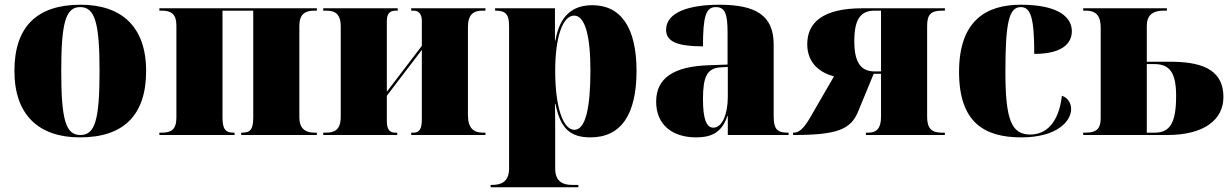

<svg xmlns="http://www.w3.org/2000/svg" viewBox="-20 -571 5202 812"><path d="M318 10C502 10 598 -83 598 -271C598 -459 493 -551 321 -551C137 -551 41 -459 41 -271C41 -83 146 10 318 10ZM320 0C258 0 239 -64 239 -271C239 -476 258 -541 319 -541C381 -541 401 -476 401 -271C401 -64 382 0 320 0Z M654 0H972V-10H968C935 -10 921 -23 921 -74V-526H1051V-74C1051 -23 1038 -10 1004 -10H1000V0H1320V-10H1309C1271 -10 1246 -28 1246 -74V-462C1246 -511 1271 -526 1309 -526H1320V-536H654V-526H665C703 -526 726 -512 726 -463V-74C726 -23 704 -10 665 -10H654Z M1347 0H1660V-10H1652C1628 -10 1616 -23 1616 -59V-166L1764 -360V-64C1764 -28 1754 -10 1730 -10H1719V0H2033V-10H2022C1984 -10 1959 -28 1959 -84V-456C1959 -512 1984 -526 2022 -526H2033V-536H1719V-526H1729C1753 -526 1764 -509 1764 -483V-377L1616 -183V-482C1616 -515 1630 -526 1654 -526H1662V-536H1347V-526H1358C1396 -526 1421 -514 1421 -458V-78C1421 -22 1396 -10 1358 -10H1347Z M2055 221H2426V211H2400C2367 211 2328 202 2328 142V-5C2328 -47 2328 -90 2327 -132H2329C2349 -33 2387 10 2477 10C2606 10 2672 -86 2672 -271C2672 -454 2606 -549 2485 -549C2401 -549 2347 -504 2329 -400H2327V-536H2074V-526H2076C2119 -526 2133 -510 2133 -460V142C2133 202 2094 211 2061 211H2055ZM2409 -22C2363 -22 2328 -113 2328 -271C2328 -415 2360 -505 2408 -505C2454 -505 2477 -420 2477 -273C2477 -113 2456 -22 2409 -22Z M2924 10C2982 10 3032 -6 3056 -80H3058V0H3315V-10H3311C3266 -10 3252 -26 3252 -80V-383C3252 -507 3175 -551 3022 -551C2899 -551 2797 -521 2797 -445C2797 -394 2847 -375 2953 -375C2953 -501 2965 -541 3007 -541C3045 -541 3057 -515 3057 -434V-298L2976 -295C2828 -290 2755 -240 2755 -141C2755 -43 2824 10 2924 10ZM2997 -31C2967 -31 2953 -69 2953 -152C2953 -246 2970 -282 3026 -286L3058 -288V-161C3058 -88 3034 -31 2997 -31Z M3334 0C3522 0 3578 -24 3609 -99L3675 -259H3706V-77C3706 -28 3687 -10 3653 -10H3642V0H3976V-10H3962C3920 -10 3901 -28 3901 -77V-460C3901 -508 3915 -526 3964 -526H3976V-536H3627C3456 -536 3394 -473 3394 -384C3394 -300 3453 -262 3507 -248L3404 -70C3378 -26 3358 -10 3337 -10H3334ZM3679 -269C3619 -269 3593 -309 3593 -397C3593 -489 3619 -526 3679 -526H3706V-269Z M4299 10C4450 10 4510 -58 4510 -110C4510 -136 4495 -158 4471 -166C4457 -47 4401 -2 4337 -2C4257 -2 4232 -66 4232 -268C4232 -475 4247 -541 4297 -541C4340 -541 4354 -493 4354 -343C4492 -343 4513 -403 4513 -439C4513 -496 4460 -551 4297 -551C4151 -551 4036 -484 4036 -267C4036 -55 4141 10 4299 10Z M4561 0H4916C5077 0 5154 -68 5154 -160C5154 -286 5048 -310 4925 -310H4830V-462C4830 -500 4848 -526 4902 -526H4915V-536H4561V-526H4571C4620 -526 4635 -500 4635 -453V-72C4635 -32 4623 -10 4571 -10H4561ZM4864 -10H4830V-300H4862C4928 -300 4954 -262 4954 -165C4954 -53 4929 -10 4864 -10Z"/></svg>

Font: Noto Serif Display Black
Style: Regular
Weight: 900
Designer: Monotype Design Team
Foundry: Monotype Imaging Inc.
Version: Version 2.009